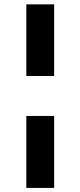

<svg xmlns="http://www.w3.org/2000/svg" viewBox="-20 -748 379 904"><path d="M234.9 -202.1V136.7H104V-202.1ZM234.9 -390.1H104V-727.5H234.9Z"/></svg>

Font: Inter RS Variable
Style: Regular
Weight: 400
Designer: Rasmus Andersson (customised by Maria Ramos and Noel Pretorius)
Foundry: rsms
Version: Version 3.001;Glyphs 3.2.3 (3260)